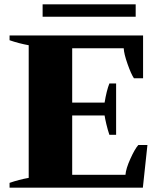

<svg xmlns="http://www.w3.org/2000/svg" viewBox="-20 -863 732 883"><path d="M604 -786H176V-843H604ZM658 -196 637 0H24V-22Q67 -37 112 -45V-655Q67 -663 24 -678V-700H638V-503H596Q583 -522 566.5 -569Q550 -616 549 -641H312V-391H461Q470 -446 483 -479H514V-243H483Q475 -267 469 -292.5Q463 -318 461 -332H312V-59H557Q559 -87 579.5 -132.5Q600 -178 616 -196Z"/></svg>

Font: Trirong Black
Style: Regular
Weight: 900
Designer: Katatrad Team
Foundry: CadsonDemak
Version: Version 1.001